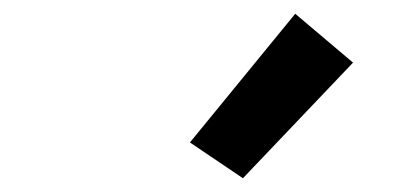

<svg xmlns="http://www.w3.org/2000/svg" viewBox="-20 -834 600 279"><path d="M333 -575 256 -627 409 -814 493 -743Z"/></svg>

Font: Ubuntu Sans Mono
Style: Bold Italic
Weight: 700
Italic angle: -13.5°
Monospace: yes
Designer: Dalton Maag Ltd
Foundry: Dalton Maag Ltd
Version: Version 1.006